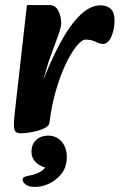

<svg xmlns="http://www.w3.org/2000/svg" viewBox="-20 -511 471 756"><path d="M175 -29 142 -175Q179 -271 217 -341.5Q255 -412 295 -451Q335 -490 376 -490Q401 -490 416 -476Q431 -462 431 -431Q431 -409 425.5 -387.5Q420 -366 410 -352Q400 -338 386 -338Q373 -338 356.5 -346.5Q340 -355 317 -355Q302 -355 281 -329Q260 -303 238.5 -258Q217 -213 200 -154Q183 -95 175 -29ZM64 14Q51 14 43.5 9.5Q36 5 35 -14Q34 -33 39 -75L86 -491H175Q198 -491 209.5 -469Q221 -447 221 -419Q221 -406 211.5 -378.5Q202 -351 190.5 -320.5Q179 -290 171 -267L147 -185L192 -191L175 -29Q174 -17 159 -8.5Q144 0 124 5Q104 10 87 12Q70 14 64 14ZM69 196Q69 189 75.5 186Q82 183 97 180Q124 175 143.5 162.5Q163 150 167 120L175 150Q147 150 125.5 132Q104 114 104 86Q104 57 122.5 40Q141 23 169 23Q202 23 222.5 46.5Q243 70 243 107Q243 146 223 172Q203 198 174.5 211.5Q146 225 119 225Q93 225 81 215.5Q69 206 69 196Z"/></svg>

Font: Alkatra SemiBold
Style: Regular
Weight: 600
Designer: Suman Bhandary
Version: Version 1.100;gftools[0.9.22]